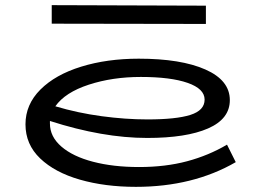

<svg xmlns="http://www.w3.org/2000/svg" viewBox="-20 -712 1017 746"><path d="M896 -82Q730 14 508 14Q388 14 290.5 -14Q193 -42 136 -96.5Q79 -151 79 -229Q79 -306 137 -364Q195 -422 295.5 -453Q396 -484 519 -484Q683 -484 778 -442Q873 -400 873 -323Q873 -250 788.5 -213Q704 -176 552 -176Q379 -176 174 -242V-232Q174 -181 218.5 -142.5Q263 -104 341.5 -83.5Q420 -63 520 -63Q623 -63 707 -85.5Q791 -108 862 -150ZM195 -299Q282 -273 375 -260.5Q468 -248 553 -248Q664 -248 719.5 -265.5Q775 -283 775 -325Q775 -367 709 -390Q643 -413 527 -413Q417 -413 325 -383Q233 -353 195 -299ZM780 -619 181 -620V-692L780 -690Z"/></svg>

Font: BioRhyme Expanded
Style: Regular
Weight: 400
Width: 7
Designer: Aoife Mooney
Foundry: Aoife Mooney Type
Version: Version 1.000